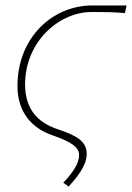

<svg xmlns="http://www.w3.org/2000/svg" viewBox="-20 -498 484 704"><path d="M232 186C262 152 298 110 298 66C298 19 258 -2 192 -24C120 -48 72 -96 72 -188C72 -346 197 -454 316 -454C362 -454 392 -454 438 -450L444 -478H318C174 -478 44 -362 44 -182C44 -88 96 -28 172 -2C248 24 270 45 270 70C270 104 244 138 212 172Z"/></svg>

Font: Source Sans Pro ExtraLight
Style: Italic
Weight: 200
Italic angle: -11°
Designer: Paul D. Hunt
Foundry: Adobe Systems Incorporated
Version: Version 3.006;hotconv 1.0.111;makeotfexe 2.5.65597